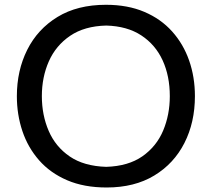

<svg xmlns="http://www.w3.org/2000/svg" viewBox="-20 -791 906 822"><path d="M436.5 11.7Q339.8 11.7 267.6 -19.3Q195.3 -50.3 147.5 -104.7Q99.6 -159.2 75.9 -229.7Q52.2 -300.3 52.2 -378.9Q52.2 -489.3 96.7 -577.9Q141.1 -666.5 226.3 -718.5Q311.5 -770.5 433.6 -770.5Q526.9 -770.5 597.9 -740.2Q668.9 -710 717 -656.2Q765.1 -602.5 789.8 -531.7Q814.5 -460.9 814.5 -379.4Q814.5 -267.1 769.5 -178.7Q724.6 -90.3 640.1 -39.3Q555.7 11.7 436.5 11.7ZM434.6 -76.7Q529.3 -79.6 589.6 -121.8Q649.9 -164.1 678.5 -231.9Q707 -299.8 707 -379.4Q707 -465.3 676.3 -532.5Q645.5 -599.6 585 -639.4Q524.4 -679.2 434.6 -681.6Q341.3 -679.2 280.3 -637.7Q219.2 -596.2 189.2 -528.6Q159.2 -460.9 159.2 -379.4Q159.2 -298.3 188.5 -230.5Q217.8 -162.6 278.6 -121.1Q339.4 -79.6 434.6 -76.7Z"/></svg>

Font: Pinar-DS1-FD Medium
Style: Regular
Weight: 500
Designer: Amin Abedi
Version: Version 3.000